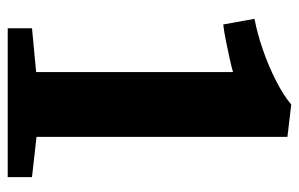

<svg xmlns="http://www.w3.org/2000/svg" viewBox="-162 -632 793 510"><g transform="rotate(90 235.0 -376.5)"><path d="M171 -75.5V-598.5Q159.5 -595 135 -589.5Q110.5 -584 85 -579Q59.5 -574 44.5 -572.5L29.5 -655.5Q69 -663 112.8 -678.2Q156.5 -693.5 195 -713.2Q233.5 -733 257 -753H258L343 -743V-76.5L450 -64.5V0H54.5V-64.5Z"/></g></svg>

Font: Merriweather 20pt Black
Style: Regular
Weight: 900
Version: Version 2.100